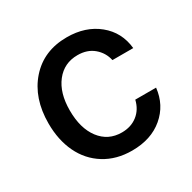

<svg xmlns="http://www.w3.org/2000/svg" viewBox="-130 -684 828 827"><g transform="rotate(-30 283.5 -271.0)"><path d="M301.3 11.2Q223.6 11.2 165.5 -24.9Q107.4 -61 77.1 -124.5Q46.9 -188 46.9 -270Q46.9 -396 116.2 -474.4Q185.5 -552.7 300.3 -552.7Q393.1 -552.7 455.1 -502.2Q517.1 -451.7 525.4 -369.1H421.9Q413.1 -409.7 381.6 -436.3Q350.1 -462.9 301.8 -462.9Q234.9 -462.9 194.6 -411.4Q154.3 -359.9 154.3 -272.9Q154.3 -183.6 194.3 -131.1Q234.4 -78.6 301.8 -78.6Q347.7 -78.6 379.6 -103.5Q411.6 -128.4 421.9 -172.4H525.4Q516.6 -90.8 456.3 -39.8Q396 11.2 301.3 11.2Z"/></g></svg>

Font: Karasuma Gothic
Style: Regular
Weight: 500
Designer: Rasmus Andersson / Ryoko Nishizuka
Foundry: Genbu
Version: Version 1.00